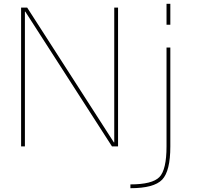

<svg xmlns="http://www.w3.org/2000/svg" viewBox="-20 -770 1047 1010"><path d="M581 -21V-730H601V0H569L113 -709H111V0H91V-730H123L579 -21ZM856 -640V-750H876V-640ZM666 220V200Q781 200 818.5 161.5Q856 123 856 0V-520H876V0Q876 130 833 175Q790 220 666 220Z"/></svg>

Font: M PLUS 1p Thin
Style: Regular
Weight: 250
Version: Version 1.062